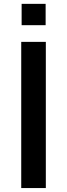

<svg xmlns="http://www.w3.org/2000/svg" viewBox="-20 -952 340 972"><path d="M212 -740V0H87.5V-740ZM89.5 -932.5H211V-824.5H89.5Z"/></svg>

Font: 1883 Sans SemiBold
Style: Regular
Weight: 600
Designer: 1883 Sans project is a fork of Public Sans.
Version: Version 1.009